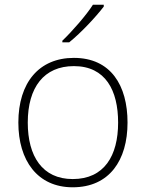

<svg xmlns="http://www.w3.org/2000/svg" viewBox="-20 -786 621 816"><path d="M421 -758V-766H375C348 -723 287 -653 245 -613V-606H274C326 -648 388 -715 421 -758ZM522 -265C522 -423 451 -540 294 -540C146 -540 58 -435 58 -265C58 -104 139 10 289 10C445 10 522 -105 522 -265ZM98 -265C98 -415 167 -505 294 -505C429 -505 482 -401 482 -265C482 -124 423 -25 289 -25C160 -25 98 -122 98 -265Z"/></svg>

Font: Noto Sans Canadian Aboriginal ExtraLight
Style: Regular
Weight: 200
Designer: Monotype Design Team, Typotheque's Kevin King
Foundry: Monotype Imaging Inc.
Version: Version 2.004